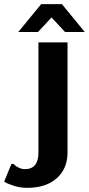

<svg xmlns="http://www.w3.org/2000/svg" viewBox="-95 -704 428 924"><path d="M-7 -550 103 -684H203L313 -550H218L153 -620L88 -550ZM35 200Q-5 200 -43 185Q-62 179 -75 170L-40 85H-30Q-20 95 -14 98Q5 110 25 110Q90 110 90 30V-500H230V30Q230 107 178.5 153.5Q127 200 35 200Z"/></svg>

Font: Scada
Style: Bold
Weight: 700
Designer: Jovanny Lemonad
Foundry: Jovanny Lemonad
Version: Version 4.100;PS 004.100;hotconv 1.0.88;makeotf.lib2.5.64775